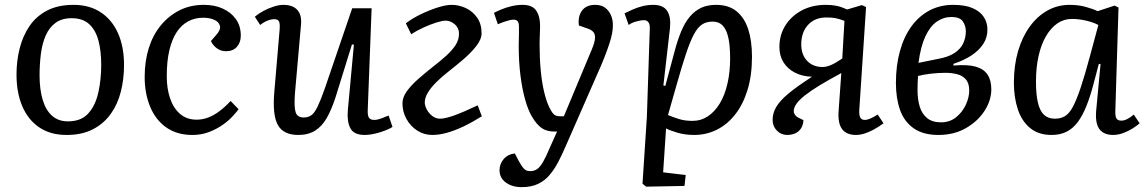

<svg xmlns="http://www.w3.org/2000/svg" viewBox="-20 -542 4720 791"><path d="M254 14Q188 14 142 -17Q96 -48 72 -104Q48 -160 48 -235Q48 -291 61 -342.5Q74 -394 101.5 -434.5Q129 -475 174 -498.5Q219 -522 283 -522Q349 -522 395.5 -491Q442 -460 466.5 -404.5Q491 -349 491 -274Q491 -217 478 -165Q465 -113 436.5 -73Q408 -33 363 -9.5Q318 14 254 14ZM260 -42Q314 -42 343.5 -74.5Q373 -107 385 -160.5Q397 -214 397 -275Q397 -332 385.5 -375Q374 -418 347.5 -442.5Q321 -467 275 -467Q235 -467 209 -448Q183 -429 168.5 -396Q154 -363 148.5 -320.5Q143 -278 143 -231Q143 -175 155.5 -132Q168 -89 194 -65.5Q220 -42 260 -42Z M820 -522Q864 -522 898 -506.5Q932 -491 952 -463Q972 -435 972 -395Q972 -367 956 -349Q940 -331 911 -331Q890 -331 873.5 -343Q857 -355 849 -373L870 -397Q890 -419 886 -435.5Q882 -452 862.5 -460.5Q843 -469 817 -469Q783 -469 755 -454Q727 -439 707.5 -409Q688 -379 677.5 -334Q667 -289 667 -228Q667 -178 680.5 -137.5Q694 -97 721.5 -73Q749 -49 790 -49Q814 -49 837 -57.5Q860 -66 883.5 -83.5Q907 -101 930 -126L963 -92Q954 -80 937.5 -62Q921 -44 896.5 -27Q872 -10 841 2Q810 14 772 14Q709 14 665 -17Q621 -48 598.5 -102.5Q576 -157 576 -225Q576 -290 593 -344Q610 -398 642.5 -437.5Q675 -477 719.5 -499.5Q764 -522 820 -522Z M1030 -473Q1045 -486 1065.5 -497Q1086 -508 1108 -515Q1130 -522 1147 -522Q1186 -522 1205 -501Q1224 -480 1220 -439L1195 -156Q1191 -101 1198 -79.5Q1205 -58 1231 -58Q1250 -58 1263 -67.5Q1276 -77 1288.5 -103Q1301 -129 1318 -177L1431 -508H1511L1495 -89Q1494 -66 1500 -57Q1506 -48 1522 -48Q1534 -48 1549.5 -53.5Q1565 -59 1581 -66L1597 -19Q1586 -12 1571 -6Q1556 0 1540.5 4.5Q1525 9 1510 11.5Q1495 14 1483 14Q1438 14 1423.5 -13.5Q1409 -41 1413 -88L1438 -358L1430 -359L1362 -140Q1346 -91 1326.5 -56.5Q1307 -22 1278.5 -4Q1250 14 1209 14Q1148 14 1125 -26.5Q1102 -67 1110 -162L1132 -420Q1134 -446 1129 -454.5Q1124 -463 1109 -463Q1097 -463 1081 -456.5Q1065 -450 1052 -439Z M1652 -446Q1678 -466 1713 -483Q1748 -500 1782.5 -511Q1817 -522 1840 -522Q1871 -522 1899.5 -508.5Q1928 -495 1946 -469Q1964 -443 1964 -405Q1964 -380 1942 -352Q1920 -324 1889 -297.5Q1858 -271 1831 -250Q1800 -226 1777.5 -203.5Q1755 -181 1742.5 -160Q1730 -139 1730 -120Q1730 -107 1738 -91.5Q1746 -76 1760.5 -64.5Q1775 -53 1793 -53Q1814 -53 1851.5 -66.5Q1889 -80 1948 -108L1965 -63Q1927 -39 1890.5 -21.5Q1854 -4 1821.5 5Q1789 14 1761 14Q1727 14 1699 -4Q1671 -22 1654.5 -52Q1638 -82 1638 -116Q1638 -141 1656 -166Q1674 -191 1703 -216.5Q1732 -242 1765 -268Q1796 -292 1819.5 -313.5Q1843 -335 1857 -356.5Q1871 -378 1871 -404Q1871 -427 1853.5 -442Q1836 -457 1816 -457Q1802 -457 1777 -449Q1752 -441 1724.5 -428.5Q1697 -416 1674 -401Z M2312 57Q2297 92 2281 123Q2265 154 2245 178Q2225 202 2197 215.5Q2169 229 2129 229Q2090 229 2064 210Q2038 191 2038 159Q2038 134 2054.5 114Q2071 94 2101 90L2116 119Q2125 135 2131.5 144.5Q2138 154 2145.5 158.5Q2153 163 2164 163Q2181 163 2193 154.5Q2205 146 2217 125.5Q2229 105 2244 69L2275 0H2264Q2232 0 2211.5 -14.5Q2191 -29 2173 -59Q2156 -87 2143.5 -131.5Q2131 -176 2124 -232.5Q2117 -289 2117 -353Q2117 -364 2117.5 -378.5Q2118 -393 2118 -407.5Q2118 -422 2118 -432Q2118 -448 2112.5 -454.5Q2107 -461 2096 -461Q2084 -461 2064 -454.5Q2044 -448 2031 -442L2015 -489Q2026 -495 2045 -503Q2064 -511 2087 -516.5Q2110 -522 2133 -522Q2173 -522 2189 -498.5Q2205 -475 2205 -436Q2205 -425 2204.5 -412.5Q2204 -400 2203.5 -387.5Q2203 -375 2203 -360Q2203 -302 2207.5 -254Q2212 -206 2220.5 -168.5Q2229 -131 2241 -104Q2249 -87 2255.5 -78Q2262 -69 2269.5 -66Q2277 -63 2286 -63H2303L2418 -338Q2429 -364 2431 -381Q2433 -398 2426 -408Q2419 -418 2402 -424L2365 -437Q2360 -474 2377.5 -498Q2395 -522 2432 -522Q2457 -522 2472.5 -510.5Q2488 -499 2496.5 -480.5Q2505 -462 2505 -438Q2505 -422 2501.5 -403.5Q2498 -385 2490 -360.5Q2482 -336 2469 -303Q2456 -270 2436 -226Z M2657 -424Q2658 -441 2651.5 -450Q2645 -459 2633 -459Q2621 -459 2601 -453.5Q2581 -448 2570 -439L2553 -487Q2569 -495 2587 -503Q2605 -511 2626.5 -516.5Q2648 -522 2671 -522Q2713 -522 2729 -496.5Q2745 -471 2740 -425L2713 -190L2721 -188L2758 -326Q2771 -376 2786.5 -413Q2802 -450 2822.5 -474Q2843 -498 2869 -510Q2895 -522 2930 -522Q2982 -522 3014.5 -495.5Q3047 -469 3062.5 -421.5Q3078 -374 3078 -308Q3078 -231 3059.5 -171Q3041 -111 3008 -69.5Q2975 -28 2932 -7Q2889 14 2840 14Q2803 14 2772 5Q2741 -4 2724 -13L2712 168L2805 179L2800 224L2642 227L2627 215L2645 -61ZM2915 -453Q2890 -453 2872 -441Q2854 -429 2838.5 -400Q2823 -371 2806 -320Q2789 -269 2767 -191L2732 -68Q2751 -60 2776 -52Q2801 -44 2833 -44Q2868 -44 2896.5 -63Q2925 -82 2945.5 -116Q2966 -150 2977 -197.5Q2988 -245 2988 -302Q2988 -324 2986 -350Q2984 -376 2977 -400Q2970 -424 2955.5 -438.5Q2941 -453 2915 -453Z M3446 -241Q3394 -213 3357 -190.5Q3320 -168 3296 -149Q3272 -130 3261 -114Q3250 -98 3250 -84Q3250 -77 3254.5 -70Q3259 -63 3266 -59L3290 -47Q3289 -19 3271 -2.5Q3253 14 3223 14Q3198 14 3180.5 -4Q3163 -22 3163 -48Q3163 -76 3178 -101.5Q3193 -127 3227 -155.5Q3261 -184 3318 -221L3325 -226Q3286 -227 3255.5 -242.5Q3225 -258 3208 -285Q3191 -312 3191 -348Q3191 -398 3215.5 -437Q3240 -476 3283 -499Q3326 -522 3383 -522Q3407 -522 3426.5 -518Q3446 -514 3470 -503L3531 -521L3548 -513L3520 -88Q3519 -68 3524 -58Q3529 -48 3543 -48Q3553 -48 3565.5 -53.5Q3578 -59 3596 -70L3620 -34Q3601 -20 3581 -9Q3561 2 3542 8Q3523 14 3507 14Q3467 14 3449 -10.5Q3431 -35 3435 -86ZM3459 -456Q3435 -465 3420.5 -467.5Q3406 -470 3384 -470Q3337 -470 3309 -439.5Q3281 -409 3281 -359Q3281 -317 3305 -291.5Q3329 -266 3369 -266Q3385 -266 3404.5 -274.5Q3424 -283 3450 -301Z M3846 14Q3783 14 3744 -13.5Q3705 -41 3688 -89Q3671 -137 3671 -200Q3671 -272 3687.5 -331.5Q3704 -391 3735 -433.5Q3766 -476 3809.5 -499Q3853 -522 3907 -522Q3956 -522 3987 -508.5Q4018 -495 4033 -472Q4048 -449 4048 -420Q4048 -387 4030.5 -360.5Q4013 -334 3982 -313.5Q3951 -293 3908 -279V-272Q3966 -277 3999.5 -267.5Q4033 -258 4048.5 -234.5Q4064 -211 4064 -174Q4064 -129 4036.5 -86Q4009 -43 3960 -14.5Q3911 14 3846 14ZM3857 -38Q3893 -38 3919 -59Q3945 -80 3959 -110.5Q3973 -141 3973 -169Q3973 -199 3959 -215Q3945 -231 3922.5 -236.5Q3900 -242 3876 -242Q3846 -242 3815.5 -238.5Q3785 -235 3762 -229Q3761 -216 3760.5 -200.5Q3760 -185 3760 -170Q3760 -133 3769 -103Q3778 -73 3799.5 -55.5Q3821 -38 3857 -38ZM3764 -283 3843 -299Q3888 -307 3913 -324Q3938 -341 3948.5 -364Q3959 -387 3959 -413Q3959 -436 3946.5 -454Q3934 -472 3900 -472Q3867 -472 3839.5 -453Q3812 -434 3792.5 -392.5Q3773 -351 3764 -283Z M4575 -87Q4574 -63 4579.5 -54Q4585 -45 4600 -45Q4611 -45 4624 -51.5Q4637 -58 4651 -70L4675 -34Q4664 -24 4645.5 -12.5Q4627 -1 4606.5 6.5Q4586 14 4565 14Q4540 14 4523 3Q4506 -8 4499.5 -30.5Q4493 -53 4496 -86L4514 -278L4507 -279L4484 -192Q4471 -143 4455.5 -104.5Q4440 -66 4420.5 -39.5Q4401 -13 4374.5 0.5Q4348 14 4312 14Q4259 14 4224.5 -14Q4190 -42 4173.5 -91Q4157 -140 4157 -201Q4157 -272 4174 -330.5Q4191 -389 4222 -432Q4253 -475 4295 -498.5Q4337 -522 4387 -522Q4423 -522 4453.5 -513.5Q4484 -505 4502 -496L4572 -519L4588 -511ZM4326 -53Q4350 -53 4367.5 -63.5Q4385 -74 4400 -102Q4415 -130 4432 -180.5Q4449 -231 4471 -313L4505 -439Q4485 -450 4454.5 -457Q4424 -464 4396 -464Q4363 -464 4336 -445.5Q4309 -427 4289 -392.5Q4269 -358 4258.5 -310.5Q4248 -263 4248 -206Q4248 -153 4256 -119Q4264 -85 4281 -69Q4298 -53 4326 -53Z"/></svg>

Font: Literata 18pt
Style: Italic
Weight: 400
Italic angle: -2°
Designer: Latin by Veronika Burian and Jose Scaglione. Greek by Irene Vlachou. Cyrillic by Vera Evstafieva
Foundry: TypeTogether
Version: Version 3.103;gftools[0.9.29]